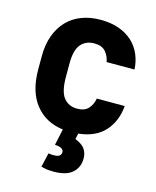

<svg xmlns="http://www.w3.org/2000/svg" viewBox="-113 -617 735 904"><g transform="rotate(15 255.0 -165.0)"><path d="M235 209Q221 209 210 208Q199 207 191 205Q181 203 174 201L190 132Q194 133 198 133Q202 134 207 134Q212 134 218 134Q237 134 244.5 127Q252 120 252 109Q252 101 243.5 94Q235 87 209 85L226 6Q140 -5 90.5 -67.5Q41 -130 41 -237V-303Q41 -358 57 -402Q73 -446 102 -476.5Q131 -507 172.5 -523Q214 -539 265 -539Q316 -539 355 -525Q394 -511 421 -486Q448 -461 462.5 -427Q477 -393 479 -354H343Q338 -383 320 -403.5Q302 -424 265 -424Q224 -424 200 -396Q176 -368 176 -303V-237Q176 -165 200 -135.5Q224 -106 265 -106Q302 -106 320 -126.5Q338 -147 343 -176H479Q473 -102 429 -52.5Q385 -3 301 6L295 34Q330 48 343 67.5Q356 87 356 113Q356 156 326.5 182.5Q297 209 235 209Z"/></g></svg>

Font: 
Style: 㨦
Weight: 700
Designer: A.Korolkova, Vitaly Kuzmin
Foundry: ParaType Ltd
Version: Version 2.000